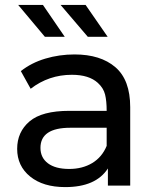

<svg xmlns="http://www.w3.org/2000/svg" viewBox="-20 -757 638 783"><path d="M246 6Q156 6 103 -37Q50 -80 50 -150Q50 -219 100.5 -262Q151 -305 263 -305H415Q415 -345 408.5 -371.5Q402 -398 379 -419Q343 -452 273 -452Q179 -452 105 -395L65 -467Q108 -501 165 -518Q222 -535 284 -535Q390 -535 450.5 -483Q511 -431 511 -320V0H420V-70Q371 6 246 6ZM262 -68Q316 -68 356 -92Q396 -116 415 -162V-236H267Q145 -236 145 -154Q145 -114 175.5 -91Q206 -68 262 -68ZM244 -607H163L54 -737H155ZM419 -607H338L227 -737H329Z"/></svg>

Font: Argentum Novus
Style: Regular
Weight: 400
Designer: Julieta Ulanovsky
Foundry: Julieta Ulanovsky
Version: Version 7.20;July 27, 2021;FontCreator 13.0.0.2683 64-bit